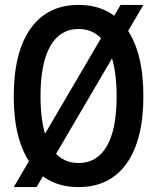

<svg xmlns="http://www.w3.org/2000/svg" viewBox="-20 -746 640 782"><path d="M300 16Q173 16 104.5 -80Q36 -176 36 -354Q36 -533 104.5 -629.5Q173 -726 300 -726Q427 -726 495.5 -629.5Q564 -533 564 -354Q564 -176 495.5 -80Q427 16 300 16ZM300 -82Q375 -82 415 -150.5Q455 -219 455 -354Q455 -489 415 -558.5Q375 -628 300 -628Q225 -628 185 -558.5Q145 -489 145 -354Q145 -219 185 -150.5Q225 -82 300 -82ZM36 16 471 -726H564L129 16Z"/></svg>

Font: Geist Mono Medium
Style: Regular
Weight: 500
Monospace: yes
Designer: Basement.studio, Andrés Briganti, Mateo Zaragoza
Foundry: Basement.studio, Vercel, Andrés Briganti, Guido Ferreyra, Mateo Zaragoza
Version: Version 1.500; ttfautohint (v1.8.4.7-5d5b)